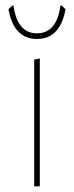

<svg xmlns="http://www.w3.org/2000/svg" viewBox="-20 -660 262 680"><path d="M199 -640 212 -627Q193 -522 111 -522Q29 -522 10 -627L23 -640H28Q41 -542 111 -542Q181 -542 194 -640ZM101 0V-449L121 -453V0Z"/></svg>

Font: Alegreya Sans Thin
Style: Regular
Weight: 100
Designer: Juan Pablo del Peral
Foundry: Huerta Tipografica
Version: Version 2.007